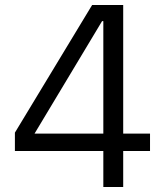

<svg xmlns="http://www.w3.org/2000/svg" viewBox="-20 -753 670 773"><path d="M476 -145V0H396V-145H40V-219L351 -733H476V-215H584V-145ZM396 -668H391L119 -215H396Z"/></svg>

Font: IBM Plex Sans JP
Style: Regular
Weight: 400
Designer: Mike Abbink; Paul van der Laan; Pieter van Rosmalen; Wujin Sim; Yejin Wi; Jinhee Kim; Boomi Park; Yona Kim; Kichan Ma
Foundry: Sandoll Inc.
Version: Version 1.001